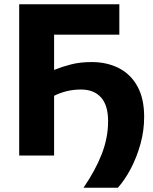

<svg xmlns="http://www.w3.org/2000/svg" viewBox="-20 -733 722 905"><path d="M373.5 152Q429.5 70.5 459.5 -6.5Q489.5 -83.5 489.5 -162Q489.5 -237 456 -274Q422.5 -311 362 -311Q325 -311 292.8 -302.8Q260.5 -294.5 235 -281.5V0H70.5V-713H542.5V-569.5H235V-403.5Q271 -418 314 -429.2Q357 -440.5 412 -440.5Q484 -440.5 540 -412Q596 -383.5 627.8 -326Q659.5 -268.5 659.5 -182Q659.5 -117 642.2 -54.8Q625 7.5 597 61Q569 114.5 535.5 152Z"/></svg>

Font: Commissioner
Style: Bold
Weight: 700
Designer: Kostas Bartsokas
Foundry: Kostas Bartsokas
Version: Version 1.000; ttfautohint (v1.8.3)